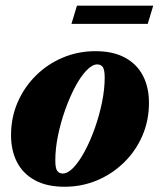

<svg xmlns="http://www.w3.org/2000/svg" viewBox="-20 -662 580 696"><path d="M326 -476.5Q390 -476.5 433.2 -453Q476.5 -429.5 498.2 -387.5Q520 -345.5 520 -289.5Q520 -225 496 -169.8Q472 -114.5 429.5 -73Q387 -31.5 331.8 -8.2Q276.5 15 214 15Q150 15 106.8 -8.5Q63.5 -32 41.8 -74Q20 -116 20 -172Q20 -236 44 -291.2Q68 -346.5 110.2 -388.2Q152.5 -430 207.8 -453.2Q263 -476.5 326 -476.5ZM207.5 -33Q226 -33 246.8 -55Q267.5 -77 287.5 -114.2Q307.5 -151.5 323.8 -197.5Q340 -243.5 349.8 -291Q359.5 -338.5 359.5 -381Q359.5 -409.5 352.5 -419Q345.5 -428.5 332.5 -428.5Q314 -428.5 293 -406.2Q272 -384 252.2 -346.8Q232.5 -309.5 216.2 -263.8Q200 -218 190.2 -170.5Q180.5 -123 180.5 -80.5Q180.5 -52 187.5 -42.5Q194.5 -33 207.5 -33ZM239 -575.5 259 -641.5H535.5L515.5 -575.5Z"/></svg>

Font: Newsreader 36pt ExtraBold
Style: Italic
Weight: 800
Italic angle: -17°
Designer: Hugues Gentile
Foundry: Production Type
Version: Version 1.003